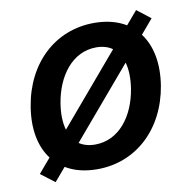

<svg xmlns="http://www.w3.org/2000/svg" viewBox="-71 -645 747 748"><g transform="rotate(-10 302.5 -271.0)"><path d="M89.8 32.3 134.6 -20.2C168 0 209.9 11 259.2 11C413.7 11 531.2 -99.8 558.9 -266.3C572.8 -352.6 558.6 -424.7 520.6 -474.8L568.9 -531.6L514.9 -573.5L470.2 -521C436.4 -541.5 394.2 -552.6 344.8 -552.6C190 -552.6 72.1 -441.8 45.1 -274.1C30.9 -188.2 45.1 -116.1 83.1 -66.4L34.8 -9.6ZM161.9 -266.7C178.6 -371.1 240.8 -457.4 336.6 -457.4C362.6 -457.4 383.9 -450.6 400.2 -438.9L164.8 -161.9C156.2 -191.8 155.5 -227.6 161.9 -266.7ZM204.5 -102.6 439.3 -378.9C447.8 -349.4 448.2 -313.6 442.1 -274.9C425.1 -170.1 362.9 -85.2 267.4 -85.2C241.8 -85.2 220.9 -91.6 204.5 -102.6Z"/></g></svg>

Font: Magic Ui Pro Semi Bold
Style: Italic
Weight: 600
Italic angle: -9.39999°
Designer: Stefan Endress, Andreas Faust
Version: Version 1.000;FEAKit 1.0